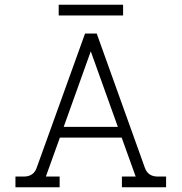

<svg xmlns="http://www.w3.org/2000/svg" viewBox="-20 -788 764 808"><path d="M227 -768H498V-723H227ZM45 -45H80Q121 -45 134 -81L338 -647H387L590 -81Q603 -45 644 -45H679V0H493V-45H551L492 -209H232L173 -45H231V0H45ZM476 -254 362 -572 248 -254Z"/></svg>

Font: Pridi ExtraLight
Style: Regular
Weight: 275
Designer: Katatrad Team
Foundry: CadsonDemak
Version: Version 1.001